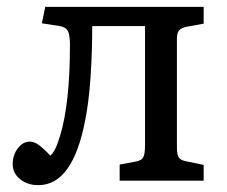

<svg xmlns="http://www.w3.org/2000/svg" viewBox="-20 -527 662 560"><path d="M92 13Q60 13 38.5 -4.5Q17 -22 17 -48Q17 -75 32 -94.5Q47 -114 67 -114Q79 -114 92 -105Q105 -96 127 -73Q142 -86 155 -130Q184 -225 184 -395Q184 -425 178 -436.5Q172 -448 154 -451L102 -459L112 -507H574V-458L525 -449Q509 -446 502.5 -438.5Q496 -431 496 -414V-100Q496 -77 501 -68.5Q506 -60 521 -57L574 -46V0H329V-47L377 -56Q393 -59 398 -68.5Q403 -78 403 -104V-451H249Q249 -373 244 -301Q239 -229 229 -179Q193 13 92 13Z"/></svg>

Font: Text Regular
Style: Regular
Weight: 400
Designer: Latin by Veronika Burian and Jose Scaglione. Greek by Irene Vlachou. Cyrillic by Vera Evstafieva.
Foundry: TypeTogether
Version: Version 3.002